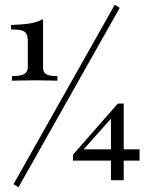

<svg xmlns="http://www.w3.org/2000/svg" viewBox="-20 -717 616 812"><path d="M30.6 -375.8V-395.2Q67.7 -395.2 82.7 -404Q97.6 -412.9 97.6 -433.1V-539.5Q97.6 -562.1 92.3 -573Q87.1 -583.9 71.8 -588.3Q56.5 -592.7 26.6 -592.7V-611.3Q77.4 -612.9 107.7 -618.1Q137.9 -623.4 162.1 -636.3V-431.5Q162.1 -411.3 175 -403.2Q187.9 -395.2 222.6 -395.2V-375.8Q202.4 -376.6 186.3 -376.6Q170.2 -376.6 156.5 -377Q142.7 -377.4 131.5 -377.4Q118.5 -377.4 103.6 -377Q88.7 -376.6 71 -376.6Q53.2 -376.6 30.6 -375.8ZM58.1 75 37.1 62.1 465.3 -696.8 486.3 -683.9ZM288.7 -37.9V-62.9L478.2 -279L489.5 -260.5L327.4 -78.2L321.8 -85.5H570.2V-37.9ZM449.2 45.2V-225L478.2 -279H503.2V45.2Z"/></svg>

Font: Playfair 12pt Light
Style: Regular
Weight: 300
Designer: Claus Eggers Sørensen
Foundry: Claus Eggers Sørensen
Version: Version 2.000;gftools[0.9.28]